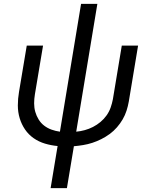

<svg xmlns="http://www.w3.org/2000/svg" viewBox="-20 -755 790 990"><path d="M241 215 277 -2Q244 -5 212 -14.5Q180 -24 153.5 -42.5Q127 -61 109 -87.5Q91 -114 81.5 -145.5Q72 -177 72 -211.5Q72 -246 78 -281L118 -520H202L160 -269Q156 -245 156 -222Q156 -199 162 -178Q168 -157 179.5 -138.5Q191 -120 208 -107Q225 -94 246 -86.5Q267 -79 289 -76L398 -735H482L373 -76Q395 -78 417 -84Q439 -90 459.5 -100.5Q480 -111 498 -126Q516 -141 529.5 -160Q543 -179 550.5 -200.5Q558 -222 562 -243L608 -520H692L644 -231Q640 -208 632.5 -184.5Q625 -161 612.5 -139.5Q600 -118 583 -98.5Q566 -79 545.5 -64Q525 -49 502 -37.5Q479 -26 456 -18.5Q433 -11 408.5 -7Q384 -3 361 -1L325 215Z"/></svg>

Font: Iosevka Custom Oblique
Style: Regular
Weight: 400
Italic angle: -9°
Designer: Belleve Invis
Foundry: Belleve Invis
Version: Version 27.0.1